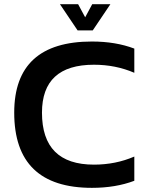

<svg xmlns="http://www.w3.org/2000/svg" viewBox="-20 -904 719 929"><path d="M629.9 -29.3Q539.6 4.9 424.8 4.9Q48.8 4.9 48.8 -358.9Q48.8 -703.1 424.8 -703.1Q539.6 -703.1 629.9 -668.9V-551.8Q539.6 -590.8 434.6 -590.8Q183.1 -590.8 183.1 -358.9Q183.1 -107.4 434.6 -107.4Q539.6 -107.4 629.9 -146.5ZM270 -883.8H357.9L392.1 -820.3L426.3 -883.8H514.2L428.7 -756.8H355.5Z"/></svg>

Font: SansationBold
Style: Bold
Weight: 700
Designer: Bernd Montag
Version: Version 1.301